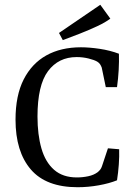

<svg xmlns="http://www.w3.org/2000/svg" viewBox="-20 -776 563 804"><path d="M305 8Q173 8 109 -66.5Q45 -141 45 -275Q45 -376 79 -443Q113 -510 174 -544Q235 -578 319 -578Q354 -578 397.5 -571.5Q441 -565 478 -551Q479 -519 477 -483Q475 -447 470 -411H423L406 -493Q403 -501 399 -507Q395 -513 387 -518Q375 -525 351 -531Q327 -537 301 -537Q225 -537 181 -478Q137 -419 137 -288Q137 -212 153.5 -154.5Q170 -97 206.5 -65Q243 -33 302 -33Q326 -33 349.5 -38Q373 -43 389 -55Q395 -60 399.5 -65.5Q404 -71 407 -80L432 -155L479 -151Q480 -121 477.5 -87Q475 -53 470 -21Q438 -8 393.5 0Q349 8 305 8ZM243 -608 227 -638 400 -756 442 -698Q421 -682 386.5 -666Q352 -650 314 -635Q276 -620 243 -608Z"/></svg>

Font: Rasa
Style: Regular
Weight: 400
Designer: Anna Giedrys (Yrsa+Rasa design), David Brezina (Yrsa art-direction, Rasa art-direction, design)
Foundry: Rosetta Type Foundry
Version: Version 2.004